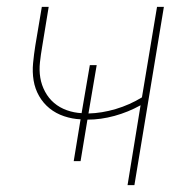

<svg xmlns="http://www.w3.org/2000/svg" viewBox="-20 -540 540 560"><path d="M352 0 390 -233Q354 -213 314 -202Q274 -191 235 -191L215 -70H195L215 -192Q191 -193 167 -201Q143 -209 124.5 -224Q106 -239 94 -260Q82 -281 78 -305.5Q74 -330 76.5 -356Q79 -382 83 -407L102 -520H122L103 -404Q99 -381 96.5 -358Q94 -335 97.5 -313.5Q101 -292 111.5 -272.5Q122 -253 138 -239.5Q154 -226 175 -218.5Q196 -211 218 -210L242 -350H262L238 -209Q277 -210 317.5 -222Q358 -234 394 -256L438 -520H458L372 0Z"/></svg>

Font: Iosevka Term Curly Thin
Style: Italic
Weight: 100
Italic angle: -9°
Designer: Belleve Invis
Foundry: Belleve Invis
Version: Version 32.3.0